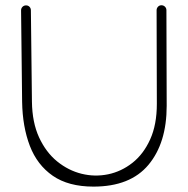

<svg xmlns="http://www.w3.org/2000/svg" viewBox="-20 -690 700 716"><path d="M564 -651.9Q564 -659.2 569.1 -664.8Q574.2 -670.4 582 -670.4Q589.8 -670.4 595.2 -665Q600.6 -659.7 600.6 -651.9L601.6 -295.4Q601.6 -156.7 533.7 -75.4Q465.8 5.9 328.6 5.9Q235.4 5.9 177 -34.4Q118.7 -74.7 91.3 -146Q64 -217.3 62.5 -310.1L58.6 -650.9V-651.4Q58.6 -659.2 64 -664.6Q69.3 -669.9 77.1 -669.9Q85 -669.9 90.1 -664.6Q95.2 -659.2 95.2 -651.4L99.1 -310.5Q100.1 -233.4 125.7 -177.7Q151.4 -122.1 193.1 -88.1Q234.9 -54.2 284.2 -42Q333.5 -29.8 383.1 -40Q432.6 -50.3 473.9 -82.8Q515.1 -115.2 540 -170.2Q564.9 -225.1 564.9 -302.7L564 -651.4Z"/></svg>

Font: Manjari Thin
Style: Regular
Weight: 100
Designer: Santhosh Thottingal <santhosh.thottingal@gmail.com>
Version: Version 2.000